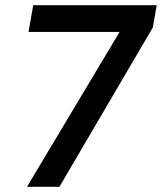

<svg xmlns="http://www.w3.org/2000/svg" viewBox="-20 -720 624 740"><path d="M84 0 441 -597H90L108 -700H584L569 -614L209 0Z"/></svg>

Font: DM Sans 11pt SemiBold
Style: Italic
Weight: 600
Italic angle: -10°
Version: Version 4.004;gftools[0.9.30]